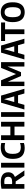

<svg xmlns="http://www.w3.org/2000/svg" viewBox="2103 -2745 650 4896"><g transform="rotate(-90 2428.0 -297.0)"><path d="M62.5 0V-585Q101 -593 143.2 -597.8Q185.5 -602.5 233.5 -602.5Q358 -602.5 420.5 -554.8Q483 -507 483 -412Q483.5 -349.5 453.5 -307Q423.5 -264.5 368.2 -243Q313 -221.5 238.5 -221.5Q224 -221.5 209.5 -222Q195 -222.5 182.5 -223.5V0ZM398 0 214.5 -273.5H342.5L531 0ZM234 -312Q303.5 -312 335.8 -336.5Q368 -361 368 -412.5Q368 -464.5 338.2 -488.8Q308.5 -513 245.5 -513Q227.5 -513 212.5 -511.8Q197.5 -510.5 182.5 -508V-314Q197.5 -313 208.5 -312.5Q219.5 -312 234 -312Z M602.5 0V-595H724V0Z M1105 7.5Q1017.5 7.5 954.8 -22.5Q892 -52.5 858.2 -119.2Q824.5 -186 824.5 -296.5Q824.5 -402.5 859 -470.2Q893.5 -538 958 -570.2Q1022.5 -602.5 1113 -602.5Q1143 -602.5 1173.5 -599.5Q1204 -596.5 1229.5 -589.5V-491Q1202.5 -497.5 1176.8 -500.5Q1151 -503.5 1123.5 -503.5Q1067 -503.5 1028.8 -484.2Q990.5 -465 971.2 -420Q952 -375 952 -297.5Q952 -218 971 -173Q990 -128 1027.8 -109.8Q1065.5 -91.5 1121.5 -91.5Q1146 -91.5 1173.5 -96.5Q1201 -101.5 1229.5 -111V-12Q1205.5 -3 1172.2 2.2Q1139 7.5 1105 7.5Z M1304.5 0V-595H1426V-357.5H1648.5V-595H1770.5V0H1648.5V-252H1426V0Z M1895.5 0V-595H2017V0Z M2084 0 2258 -595H2438.5L2612.5 0H2492L2340 -541.5H2353.5L2202.5 0ZM2187.5 -161.5 2210.5 -258.5H2484.5L2508.5 -161.5Z M2682 0V-595H2828.5L2995 -197.5H2982L3144.5 -595H3291.5V0H3179V-482H3201L3034.5 -86H2938.5L2767.5 -481.5H2794V0Z M3360.5 0 3534.5 -595H3715L3889 0H3768.5L3616.5 -541.5H3630L3479 0ZM3464 -161.5 3487 -258.5H3761L3785 -161.5Z M4005 0V-492.5H3830V-595H4302.5V-492.5H4127.5V0Z M4564.5 7.5Q4489.5 7.5 4432.8 -23.5Q4376 -54.5 4344 -121.8Q4312 -189 4312 -297Q4312 -405.5 4344 -473Q4376 -540.5 4432.8 -571.5Q4489.5 -602.5 4564.5 -602.5Q4640 -602.5 4696.8 -571.5Q4753.5 -540.5 4785.5 -473Q4817.5 -405.5 4817.5 -297Q4817.5 -189 4785.5 -121.8Q4753.5 -54.5 4696.8 -23.5Q4640 7.5 4564.5 7.5ZM4564.5 -89.5Q4605 -89.5 4633.8 -108.5Q4662.5 -127.5 4677.8 -172.5Q4693 -217.5 4693 -295Q4693 -375 4677.8 -421Q4662.5 -467 4633.8 -486.2Q4605 -505.5 4564.5 -505.5Q4524.5 -505.5 4496 -486.5Q4467.5 -467.5 4452.2 -422.5Q4437 -377.5 4437 -300Q4437 -220 4452.2 -174.2Q4467.5 -128.5 4496 -109Q4524.5 -89.5 4564.5 -89.5Z"/></g></svg>

Font: Encode Sans SC Condensed SemiBold
Style: Regular
Weight: 600
Width: 3
Designer: Multiple Designers
Foundry: Impallari Type
Version: Version 3.002